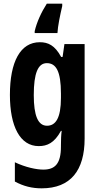

<svg xmlns="http://www.w3.org/2000/svg" viewBox="-20 -786 541 1046"><path d="M319 -753V-766H235C206 -721 180 -665 169 -616V-606H293C295 -644 307 -702 319 -753ZM197 -556C91 -556 34 -450 34 -269C34 -98 89 10 191 10C237 10 276 -7 312 -73H316C313 -51 312 -22 312 5V12C312 107 279 138 216 138C179 138 120 126 61 98V203C109 229 155 240 207 240C365 240 441 142 441 -31V-546H331L321 -476H313C279 -539 242 -556 197 -556ZM235 -442C285 -442 312 -399 312 -276V-253C312 -142 283 -101 236 -101C187 -101 164 -156 164 -268C164 -387 187 -442 235 -442Z"/></svg>

Font: Noto Sans Kannada ExtraCondensed
Style: Bold
Weight: 700
Width: 2
Designer: Jelle Bosma - Monotype Design Team
Foundry: Monotype Imaging Inc.
Version: Version 2.005